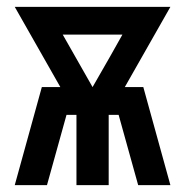

<svg xmlns="http://www.w3.org/2000/svg" viewBox="-20 -540 540 560"><path d="M23 0 102 -286H156L23 -520H477L344 -286H398L477 0H383L326 -205H297V0H203V-205H174L117 0ZM250 -286 301 -375 337 -439H163Z"/></svg>

Font: Iosevka Algr
Style: Bold
Weight: 700
Monospace: yes
Designer: Belleve Invis
Foundry: Belleve Invis
Version: Version 26.0.2; ttfautohint (v1.8.3)